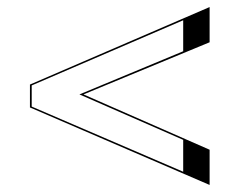

<svg xmlns="http://www.w3.org/2000/svg" viewBox="-20 -530 680 545"><path d="M217 -262 575 -105V-5L65 -225V-290L575 -510V-410ZM205.5 -262 500 -384.5V-472.5L70 -287.5V-227.5L500 -42.5V-133Z"/></svg>

Font: Engraving Unshaded CC
Style: Bold
Weight: 700
Designer: indestructible type*
Foundry: Cowboy Collective
Version: Version 1.000